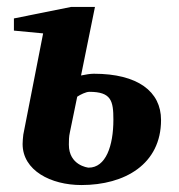

<svg xmlns="http://www.w3.org/2000/svg" viewBox="-20 -520 514 552"><path d="M443 -175C443 -257 376 -308 250 -308C240 -308 227 -306 213 -303L253 -500H184L20 -467V-432L104 -424L47 -133C46 -123 45 -115 45 -106C45 -30 126 12 214 12C339 12 443 -48 443 -175ZM306 -176C306 -100 284 -38 235 -38C232 -38 178 -45 178 -104C178 -115 178 -127 181 -140C181 -140 199 -227 202 -242C211 -248 227 -256 237 -256C300 -256 306 -230 306 -176Z"/></svg>

Font: Veleka
Style: Bold Italic
Weight: 700
Italic angle: -12°
Designer: Stefan Peev, Context Ltd, 2016; SIL International, 1997-2014.
Foundry: Stefan Peev, Context Ltd, 2016
Version: Version 5.000